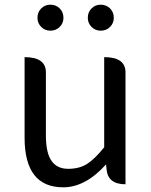

<svg xmlns="http://www.w3.org/2000/svg" viewBox="-20 -787 647 820"><path d="M250 13Q85 13 85 -199V-543Q176 -543 176 -478V-210Q176 -134 200 -100Q224 -66 271 -66Q319 -66 352 -87Q385 -108 425 -158V-543Q516 -543 516 -478V0Q440 0 435 -65L433 -85Q345 13 250 13ZM195 -656Q172 -656 156 -672Q140 -688 140 -711Q140 -735 156 -751Q172 -767 195 -767Q219 -767 235 -751Q251 -735 251 -711Q251 -688 235 -672Q219 -656 195 -656ZM410 -656Q387 -656 371 -672Q355 -688 355 -711Q355 -735 371 -751Q387 -767 410 -767Q434 -767 450 -751Q466 -735 466 -711Q466 -688 450 -672Q434 -656 410 -656Z"/></svg>

Font: Swei Toothpaste CJK TC
Style: Regular
Weight: 400
Version: Version 1.0